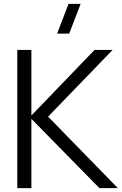

<svg xmlns="http://www.w3.org/2000/svg" viewBox="-20 -980 634 1000"><path d="M277.5 -805 337 -960H400L340.5 -805ZM70 -720H143.5V-378.5L472.5 -720H566.5L230.5 -372.5L594 0H498L143.5 -361V0H70Z"/></svg>

Font: Vela Sans
Style: Regular
Weight: 400
Designer: Principal design: Mikhail Sharanda - project Manrope.
Design modification: Ravid Balaliev
Foundry: Mikhail Sharanda
Version: Version 1.001